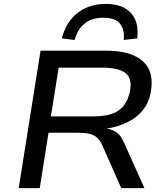

<svg xmlns="http://www.w3.org/2000/svg" viewBox="-20 -965 849 985"><path d="M76 0 188 -705H522Q610 -705 666 -680.5Q722 -656 744.5 -608Q767 -560 752 -485Q742 -435 712 -398.5Q682 -362 635 -338.5Q588 -315 527 -305L531 -304L543 -302Q566 -296 583.5 -281.5Q601 -267 616 -234L721 0H602L505 -219Q494 -245 478 -259Q462 -273 439 -278.5Q416 -284 379 -284H229L184 0ZM241 -368H459Q546 -368 589 -398.5Q632 -429 646 -494Q660 -560 625 -589Q590 -618 503 -618H281ZM363 -760 297 -768Q319 -853 378.5 -899Q438 -945 523 -945Q580 -945 618.5 -924Q657 -903 674 -863.5Q691 -824 684 -768L615 -760Q620 -813 595.5 -843.5Q571 -874 510 -874Q451 -874 414.5 -844.5Q378 -815 363 -760Z"/></svg>

Font: Nunito Sans 7pt SemiExpanded Medium
Style: Italic
Weight: 500
Width: 6
Italic angle: -9°
Designer: Vernon Adams
Foundry: Vernon Adams
Version: Version 3.101;gftools[0.9.27]